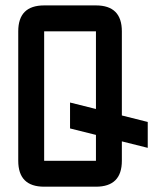

<svg xmlns="http://www.w3.org/2000/svg" viewBox="-20 -704 626 724"><path d="M341.8 0H146.5Q48.8 0 48.8 -97.7V-585.9Q48.8 -683.6 146.5 -683.6H341.8Q439.5 -683.6 439.5 -585.9V-268.6L537.1 -244.1V-146.5L439.5 -170.9V-97.7Q439.5 0 341.8 0ZM341.8 -97.7V-195.3L244.1 -219.7V-317.4L341.8 -293V-585.9H146.5V-97.7Z"/></svg>

Font: BabelStone Runic Staveless Rule
Style: Regular
Weight: 400
Designer: Andrew West
Foundry: BabelStone
Version: Version 3.002 March 14, 2022